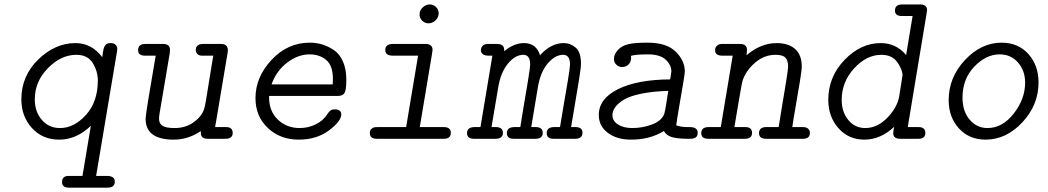

<svg xmlns="http://www.w3.org/2000/svg" viewBox="-20 -631 4764 873"><path d="M77.1 -179.2Q77.1 -286.1 154.1 -360.6Q231 -435.1 323.2 -435.1Q396.5 -435.1 444.8 -371.1Q448.7 -399.9 451.4 -410.4Q454.1 -420.9 460.9 -428Q467.8 -435.1 481 -435.1H482.9Q499 -435.1 506.1 -427Q513.2 -418.9 513.2 -409.2Q513.2 -402.3 512.2 -397.9L417 168.9H465.8Q502 168.9 502 194.8Q502 221.7 470.2 222.2H293.9Q261.7 222.2 262.2 196.8Q262.2 168.9 292 168.9H355L393.1 -59.1Q328.1 3.9 249 3.9Q172.9 3.9 125 -49.1Q77.1 -102.1 77.1 -179.2ZM138.2 -179.2Q138.2 -123 170.2 -85.9Q202.1 -48.8 252.9 -48.8Q316.9 -48.8 370.8 -108.4Q424.8 -168 424.8 -265.1Q424.8 -306.2 401.9 -344Q378.9 -381.8 327.1 -381.8Q257.3 -381.8 197.8 -321Q138.2 -260.3 138.2 -179.2Z M607.9 -402.8Q607.9 -430.7 640.1 -431.2H720.7Q752.9 -431.2 752.9 -404.8Q752.9 -395 752 -390.1L705.1 -112.8Q703.1 -98.6 703.1 -90.8Q703.1 -69.8 718.5 -59.3Q733.9 -48.8 773.9 -48.8Q821.8 -48.8 857.4 -73Q893.1 -97.2 906.7 -130.9Q910.6 -140.6 915.3 -167.2Q919.9 -193.8 929.9 -257.3Q939.9 -320.8 949.7 -377.9H898.9Q883.8 -377.9 877 -386Q870.1 -394 870.1 -402.8Q870.1 -430.7 902.8 -431.2H984.9Q1015.6 -431.2 1016.1 -402.8Q1016.1 -400.9 1015.6 -397Q1015.1 -393.1 1015.1 -392.1L963.9 -86.9L958 -53.2H1007.8Q1037.6 -53.2 1038.1 -26.9Q1038.1 0 1004.9 0H921.9Q893.1 -1 893.1 -26.9V-35.2Q835.9 3.9 770 3.9Q642.1 3.9 642.1 -90.8Q642.1 -103 653.6 -174.6Q665 -246.1 676.8 -312L688 -377.9H637.7Q607.9 -378.9 607.9 -402.8Z M1141.6 -185.1Q1141.6 -280.3 1214.6 -358.6Q1287.6 -437 1388.7 -437Q1417.5 -437 1444.6 -429Q1471.7 -420.9 1497.8 -403.6Q1523.9 -386.2 1539.3 -351.6Q1554.7 -316.9 1554.7 -269Q1554.7 -222.2 1546.6 -208.5Q1538.6 -194.8 1516.6 -194.8H1203.6V-187Q1203.6 -125 1243.7 -86.9Q1283.7 -48.8 1342.8 -48.8Q1381.8 -48.8 1416.3 -65.9Q1450.7 -83 1468.8 -112.8Q1481 -130.9 1491.7 -132.8Q1495.6 -133.8 1501 -133.8Q1531.7 -133.8 1531.7 -110.8Q1531.7 -80.1 1475.8 -38.1Q1419.9 3.9 1337.9 3.9Q1253.9 3.9 1197.8 -49.1Q1141.6 -102.1 1141.6 -185.1ZM1214.8 -247.1H1492.7Q1493.7 -255.9 1493.7 -272Q1493.7 -333 1463.1 -358.4Q1432.6 -383.8 1387.7 -383.8Q1334.5 -383.8 1285.2 -345.9Q1235.8 -308.1 1214.8 -247.1Z M1661.6 -25.9Q1661.6 -39.1 1668.7 -44.9Q1675.8 -50.8 1681.6 -52Q1687.5 -53.2 1699.7 -53.2H1826.7L1880.9 -377.9H1766.6Q1731.4 -377.9 1731.9 -403.8Q1731.9 -430.7 1765.6 -431.2H1914.6Q1946.8 -431.2 1946.8 -403.8L1943.8 -382.8L1888.7 -53.2H1997.6Q2029.8 -53.2 2029.8 -26.9Q2029.8 0 1998.5 0H1692.9Q1661.6 0 1661.6 -25.9ZM1887.7 -564.9Q1887.7 -584 1902.1 -597.4Q1916.5 -610.8 1933.6 -610.8Q1949.7 -610.8 1962.2 -599.4Q1974.6 -587.9 1974.6 -570.8Q1974.6 -551.8 1960.2 -538.3Q1945.8 -524.9 1928.7 -524.9Q1911.6 -524.9 1899.7 -536.9Q1887.7 -548.8 1887.7 -564.9Z M2103.5 -25.9Q2103.5 -52.7 2137.7 -53.2H2164.6L2218.8 -377.9H2199.7Q2173.8 -377.9 2167.5 -396Q2166.5 -397.9 2166.5 -402.8Q2166.5 -414.1 2174.6 -422.6Q2182.6 -431.2 2198.7 -431.2H2239.7Q2272.9 -431.2 2272.5 -403.8V-397.9Q2316.4 -435.1 2362.8 -435.1Q2418 -435.1 2435.5 -379.9Q2485.4 -435.1 2543.5 -435.1Q2573.2 -435.1 2597.4 -414.6Q2621.6 -394 2621.6 -341.8Q2621.6 -323.7 2613.5 -272.9Q2605.5 -222.2 2593.5 -153.1Q2581.5 -84 2576.7 -53.2H2596.7Q2628.9 -53.2 2628.4 -26.9Q2628.4 0 2595.7 0H2496.6Q2465.8 0 2465.8 -25.9Q2465.8 -52.7 2499.5 -53.2H2526.4Q2529.3 -74.2 2541 -141.6Q2552.7 -209 2562.3 -266.6Q2571.8 -324.2 2571.8 -337.9Q2571.8 -381.8 2540.5 -381.8Q2503.4 -381.8 2469.5 -341.3Q2435.5 -300.8 2424.8 -229L2395.5 -53.2H2415.5Q2447.8 -53.2 2447.8 -26.9Q2447.8 0 2414.6 0H2315.4Q2284.7 0 2284.7 -25.9Q2284.7 -52.7 2318.8 -53.2H2345.7Q2348.6 -74.2 2360.1 -141.6Q2371.6 -209 2381.1 -266.6Q2390.6 -324.2 2390.6 -337.9Q2390.6 -381.8 2359.4 -381.8Q2322.3 -381.8 2288.8 -340.8Q2255.4 -299.8 2244.6 -229L2214.8 -53.2H2234.4Q2266.6 -53.2 2266.6 -26.9Q2266.6 0 2233.4 0H2134.8Q2103.5 0 2103.5 -25.9Z M2702.6 -107.9Q2702.6 -182.1 2790 -225.6Q2877.4 -269 3027.3 -270Q3032.2 -298.8 3032.7 -306.2Q3032.7 -335 3007.1 -359.4Q2981.4 -383.8 2926.3 -383.8Q2870.1 -383.8 2848.6 -377Q2848.6 -375 2849.1 -372.6Q2849.6 -370.1 2849.6 -369.1Q2849.6 -349.1 2837.6 -337.6Q2825.7 -326.2 2808.6 -326.2Q2793.5 -326.2 2782.5 -336.7Q2771.5 -347.2 2771.5 -362.8Q2771.5 -383.8 2789.1 -403.3Q2806.6 -422.9 2837.4 -430.2Q2866.2 -437 2924.3 -437Q3011.2 -437 3052.5 -396Q3093.8 -355 3093.8 -306.2Q3093.8 -296.4 3085.7 -248.8Q3077.6 -201.2 3067.6 -143.1Q3057.6 -85 3054.7 -61Q3076.7 -53.2 3105.5 -53.2H3115.7Q3152.8 -53.2 3152.3 -26.9Q3152.3 0 3119.6 0H3099.6Q3055.7 -1 3033.2 -8.1Q3010.7 -15.1 2998.5 -35.2Q2935.5 3.9 2848.6 3.9Q2784.7 3.9 2743.7 -27.1Q2702.6 -58.1 2702.6 -107.9ZM2764.6 -107.9Q2764.6 -81.1 2790 -64.9Q2815.4 -48.8 2855.5 -48.8Q2900.4 -48.8 2944.3 -64.9Q2988.3 -81.1 3000.5 -113.8Q3006.3 -133.8 3018.6 -217.8Q2947.8 -215.8 2895 -204.8Q2842.3 -193.8 2815.4 -177Q2788.6 -160.2 2776.6 -142.6Q2764.6 -125 2764.6 -107.9Z M3199.2 -53.2H3257.3L3311.5 -377.9H3262.2Q3231.4 -378.9 3231.4 -402.8Q3231.4 -408.7 3233.4 -414.3Q3235.4 -419.9 3242.9 -425.5Q3250.5 -431.2 3263.2 -431.2H3345.2Q3376 -431.2 3376.5 -404.8Q3376.5 -397.9 3374.5 -379.9Q3439.5 -435.1 3511.2 -435.1Q3565.4 -435.1 3595.5 -408Q3625.5 -380.9 3625.5 -329.1Q3625.5 -312 3617.4 -262.9Q3609.4 -213.9 3597.9 -147.9Q3586.4 -82 3582.5 -53.2H3630.4Q3647.5 -53.2 3655 -45.2Q3662.6 -37.1 3662.6 -26.9Q3662.6 0 3630.4 0H3463.4Q3431.2 0 3431.2 -25.4Q3431.2 -51.8 3461.4 -53.2H3520.5Q3523.4 -73.2 3534.4 -139.2Q3545.4 -205.1 3554.4 -260.5Q3563.5 -315.9 3563.5 -329.1Q3563.5 -355 3551.5 -368.4Q3539.6 -381.8 3506.3 -381.8Q3454.6 -381.8 3413.1 -345.9Q3371.6 -310.1 3356.4 -264.2Q3353.5 -255.4 3344.5 -202.6Q3335.4 -149.9 3327.4 -102.1Q3319.3 -54.2 3319.3 -53.2H3368.7Q3399.4 -53.2 3399.4 -26.9Q3399.4 0 3367.2 0H3200.2Q3168.5 0 3168.5 -25.9Q3168.5 -51.8 3199.2 -53.2Z M3746.1 -176.8Q3746.1 -281.7 3819.8 -358.4Q3893.6 -435.1 3984.4 -435.1Q4054.2 -435.1 4100.1 -380.9L4129.4 -558.1H4078.1Q4049.3 -559.1 4049.3 -583Q4049.3 -610.8 4082.5 -610.8H4163.1Q4195.3 -610.8 4195.3 -585Q4195.3 -583 4192.4 -564.9L4115.2 -100.1Q4109.4 -65.9 4107.4 -53.2H4156.2Q4187 -53.2 4187.5 -26.9Q4187.5 0 4156.2 0H4073.2Q4041.5 0 4041.5 -24.9Q4041.5 -33.2 4045.4 -54.2Q3983.4 3.9 3910.2 3.9Q3838.4 3.9 3792.2 -48.3Q3746.1 -100.6 3746.1 -176.8ZM3807.1 -176.8Q3807.1 -121.6 3837.2 -85.2Q3867.2 -48.8 3914.6 -48.8Q3968.8 -48.8 4013.9 -95Q4059.1 -141.1 4068.4 -191.9Q4083.5 -284.7 4083.5 -288.1Q4083.5 -314.9 4059.8 -348.4Q4036.1 -381.8 3987.3 -381.8Q3920.4 -381.8 3863.8 -320.3Q3807.1 -258.8 3807.1 -176.8Z M4293.5 -175.8Q4293.5 -278.8 4367.4 -357.9Q4441.4 -437 4534.2 -437Q4609.4 -437 4655.8 -385.5Q4702.1 -334 4702.1 -255.9Q4702.1 -153.8 4628.7 -75Q4555.2 3.9 4461.4 3.9Q4386.2 3.9 4339.8 -47.4Q4293.5 -98.6 4293.5 -175.8ZM4356.4 -187Q4356.4 -125 4388.9 -86.9Q4421.4 -48.8 4470.2 -48.8Q4538.1 -48.8 4589.6 -115Q4641.1 -181.2 4641.1 -254.9Q4641.1 -310.1 4608.6 -346.9Q4576.2 -383.8 4525.4 -383.8Q4463.4 -383.8 4409.9 -327.9Q4356.4 -272 4356.4 -187Z"/></svg>

Font: CMU Typewriter Text
Style: LightOblique
Weight: 200
Italic angle: -9.46001°
Version: Version 0.7.0